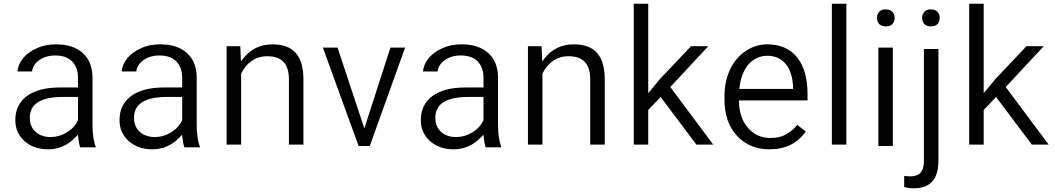

<svg xmlns="http://www.w3.org/2000/svg" viewBox="-20 -794 5684 1034"><path d="M496.7 -0.5C484.1 -31.2 478.1 -72.5 478.1 -123.4V-381.4C477.6 -408.6 472.5 -432.7 464 -453.9C455.4 -475.1 442.3 -493.2 425.2 -508.8C390.9 -539.5 343.6 -555.2 282.6 -555.2C263 -555.2 244.8 -553.7 227.2 -550.1C209.6 -546.6 192.4 -541.1 176.8 -533.5C145.1 -519.4 119.4 -500.3 100.8 -475.6C84.6 -453.9 75.6 -431.7 74.1 -409.1H152.6C153.7 -420.7 157.2 -431.2 163.7 -441.3C169.8 -451.4 178.3 -460.5 188.9 -468.5C212.6 -486.1 242.3 -495.2 277.1 -495.2C316.9 -495.2 347.6 -484.6 368.8 -463C389.4 -441.3 400 -412.1 400 -375.8V-331V-322.9H392.4H301.8C225.2 -322.9 165.7 -307.3 123.9 -276.1C83.1 -245.3 62.5 -202.5 62.5 -147.1C62.5 -101.8 78.6 -64.5 111.3 -34.8C144.6 -5 186.9 10.1 238.8 10.1C296.7 10.1 346.6 -12.1 388.4 -56.9L399.5 -68.5L401.5 -52.4C404 -28.7 407.6 -11.1 412.1 -0.5ZM172.3 -83.1C151.1 -101.8 140.6 -127.5 140.6 -160.2C140.6 -234.8 200 -272 319.4 -272H392.4H400V-264V-148.1V-146.6L399 -145.1C386.4 -118.4 366.8 -97.2 339 -80.6C311.8 -64 283.1 -55.9 252.4 -55.9C220.2 -55.9 193.5 -65 172.3 -83.1Z M1057.9 -0.5C1045.3 -31.2 1039.3 -72.5 1039.3 -123.4V-381.4C1038.8 -408.6 1033.8 -432.7 1025.2 -453.9C1016.6 -475.1 1003.5 -493.2 986.4 -508.8C952.1 -539.5 904.8 -555.2 843.8 -555.2C824.2 -555.2 806 -553.7 788.4 -550.1C770.8 -546.6 753.7 -541.1 738 -533.5C706.3 -519.4 680.6 -500.3 662 -475.6C645.8 -453.9 636.8 -431.7 635.3 -409.1H713.9C714.9 -420.7 718.4 -431.2 724.9 -441.3C731 -451.4 739.5 -460.5 750.1 -468.5C773.8 -486.1 803.5 -495.2 838.3 -495.2C878.1 -495.2 908.8 -484.6 930 -463C950.6 -441.3 961.2 -412.1 961.2 -375.8V-331V-322.9H953.7H863C786.4 -322.9 727 -307.3 685.1 -276.1C644.3 -245.3 623.7 -202.5 623.7 -147.1C623.7 -101.8 639.8 -64.5 672.5 -34.8C705.8 -5 748.1 10.1 800 10.1C857.9 10.1 907.8 -12.1 949.6 -56.9L960.7 -68.5L962.7 -52.4C965.2 -28.7 968.8 -11.1 973.3 -0.5ZM733.5 -83.1C712.3 -101.8 701.8 -127.5 701.8 -160.2C701.8 -234.8 761.2 -272 880.6 -272H953.7H961.2V-264V-148.1V-146.6L960.2 -145.1C947.6 -118.4 928 -97.2 900.3 -80.6C873 -64 844.3 -55.9 813.6 -55.9C781.4 -55.9 754.7 -65 733.5 -83.1Z M1200.5 -545.1V-15.1H1278.6V-396V-397.5L1279.6 -399.5C1292.7 -426.7 1311.3 -448.9 1335 -465.5C1359.2 -482.6 1387.4 -491.2 1419.1 -491.2C1458.4 -491.2 1487.7 -481.1 1506.8 -460.5C1525.9 -440.3 1535.5 -409.6 1536 -368.3V-15.1H1614.1V-367.8C1613.6 -431.2 1600 -478.6 1572.3 -509.3C1544.6 -540.1 1503.3 -555.2 1447.4 -555.2C1382.4 -555.2 1330 -530 1290.2 -479.6L1277.6 -463.5L1276.6 -483.6L1274.1 -545.1Z M1942.1 -102.3 1935 -123.9 1798 -537.5H1718.9L1911.3 -7.6H1971.3L2161.7 -537.5H2082.6L1949.1 -123.9Z M2680.6 -0.5C2668 -31.2 2662 -72.5 2662 -123.4V-381.4C2661.5 -408.6 2656.4 -432.7 2647.9 -453.9C2639.3 -475.1 2626.2 -493.2 2609.1 -508.8C2574.8 -539.5 2527.5 -555.2 2466.5 -555.2C2446.9 -555.2 2428.7 -553.7 2411.1 -550.1C2393.5 -546.6 2376.3 -541.1 2360.7 -533.5C2329 -519.4 2303.3 -500.3 2284.6 -475.6C2268.5 -453.9 2259.4 -431.7 2257.9 -409.1H2336.5C2337.5 -420.7 2341.1 -431.2 2347.6 -441.3C2353.7 -451.4 2362.2 -460.5 2372.8 -468.5C2396.5 -486.1 2426.2 -495.2 2461 -495.2C2500.8 -495.2 2531.5 -484.6 2552.6 -463C2573.3 -441.3 2583.9 -412.1 2583.9 -375.8V-331V-322.9H2576.3H2485.6C2409.1 -322.9 2349.6 -307.3 2307.8 -276.1C2267 -245.3 2246.3 -202.5 2246.3 -147.1C2246.3 -101.8 2262.5 -64.5 2295.2 -34.8C2328.5 -5 2370.8 10.1 2422.7 10.1C2480.6 10.1 2530.5 -12.1 2572.3 -56.9L2583.4 -68.5L2585.4 -52.4C2587.9 -28.7 2591.4 -11.1 2596 -0.5ZM2356.2 -83.1C2335 -101.8 2324.4 -127.5 2324.4 -160.2C2324.4 -234.8 2383.9 -272 2503.3 -272H2576.3H2583.9V-264V-148.1V-146.6L2582.9 -145.1C2570.3 -118.4 2550.6 -97.2 2522.9 -80.6C2495.7 -64 2467 -55.9 2436.3 -55.9C2404 -55.9 2377.3 -65 2356.2 -83.1Z M2823.2 -545.1V-15.1H2901.3V-396V-397.5L2902.3 -399.5C2915.4 -426.7 2934 -448.9 2957.7 -465.5C2981.9 -482.6 3010.1 -491.2 3041.8 -491.2C3081.1 -491.2 3110.3 -481.1 3129.5 -460.5C3148.6 -440.3 3158.2 -409.6 3158.7 -368.3V-15.1H3236.8V-367.8C3236.3 -431.2 3222.7 -478.6 3195 -509.3C3167.3 -540.1 3125.9 -555.2 3070 -555.2C3005 -555.2 2952.6 -530 2912.8 -479.6L2900.3 -463.5L2899.2 -483.6L2896.7 -545.1Z M3537.5 -271.5 3543.1 -264.5 3730.5 -15.1H3821.2L3593.5 -320.4L3589.4 -325.4L3594 -330L3794.5 -545.1H3701.3L3534 -368.3L3484.6 -308.3L3471 -292.7V-313.4V-773.8H3392.9V-15.1H3471V-199V-202L3473 -204L3531.5 -265Z M4319.4 -86.1 4273.6 -121.4C4256.9 -101.3 4238.3 -84.6 4216.6 -72C4192.4 -57.9 4163.2 -50.9 4129 -50.9C4080.1 -50.9 4040.3 -69 4008.6 -104.8C3977.3 -140.6 3961.2 -187.4 3959.7 -245.3V-253.4H3967.3H4329V-285.6C4329 -372.8 4309.8 -439.8 4272 -486.1C4234.3 -532 4180.9 -555.2 4112.3 -555.2C4070.5 -555.2 4031.7 -543.1 3996 -519.4C3960.2 -495.7 3932 -462.5 3911.8 -420.2C3901.8 -398.5 3894.2 -375.8 3889.2 -351.6C3884.1 -327.5 3881.6 -301.8 3881.6 -274.6V-256.9C3881.6 -175.8 3904.3 -110.8 3949.1 -62.5C3994 -14.1 4051.9 10.1 4123.9 10.1C4210.1 10.1 4275.1 -22.2 4319.4 -86.1ZM4210.6 -450.4C4222.7 -435.8 4232.2 -418.6 4238.8 -399C4245.3 -378.8 4249.4 -356.2 4250.9 -330.5V-330V-322.9V-314.9H4243.3H3970.3H3961.7L3962.7 -323.9C3969.3 -376.8 3985.4 -418.6 4012.1 -448.4C4021.2 -458.4 4030.7 -467 4041.3 -473.6C4051.9 -480.1 4063 -485.1 4075.1 -488.7C4086.6 -492.2 4099.2 -493.7 4112.3 -493.7C4153.7 -493.7 4186.4 -479.1 4210.6 -450.4Z M4538 -773.8H4459.9V-15.1H4538Z M4788.4 -537.5H4710.3V-7.6H4788.4ZM4705.8 -679.1C4707.8 -673.6 4710.8 -669 4714.9 -664.5C4718.4 -660.5 4723.4 -657.4 4729.5 -655.4C4735 -652.9 4742.1 -651.9 4750.1 -651.9C4765.7 -651.9 4777.8 -655.9 4785.9 -664.5C4794 -673 4798 -684.1 4798 -697.2C4798 -710.3 4794 -721.4 4785.9 -730.5C4777.8 -739 4765.7 -743.6 4750.1 -743.6C4742.1 -743.6 4735 -742.6 4729.5 -740.6C4723.4 -738 4718.4 -735 4714.9 -730.5C4712.8 -728 4711.3 -725.9 4709.8 -723.4C4708.3 -720.9 4706.8 -718.4 4705.8 -715.9C4704.8 -712.8 4704.3 -709.8 4703.8 -706.8C4703.3 -703.8 4702.8 -700.8 4702.8 -697.2C4702.8 -690.7 4703.8 -684.6 4705.8 -679.1Z M4955.7 -530V72.5C4955.7 102.3 4949.6 123.9 4937 136.5C4931 143.1 4923.4 147.6 4914.4 150.6C4905.3 154.2 4895.2 155.7 4884.1 155.7C4870.5 155.7 4858.9 154.7 4849.4 153.1V213.1C4865 217.6 4881.1 220.2 4898.7 220.2C4944.6 220.2 4978.3 208.1 5000.5 183.4C5022.7 158.7 5033.8 121.4 5033.8 70.5V-530ZM4949.1 -679.1C4951.1 -673.6 4954.2 -669 4957.7 -664.5C4961.2 -660.5 4966.2 -657.4 4972.3 -655.4C4977.8 -652.9 4984.9 -651.9 4992.9 -651.9C5008.6 -651.9 5020.7 -655.9 5028.7 -664.5C5036.8 -673 5040.8 -684.1 5040.8 -697.2C5040.8 -710.3 5036.8 -721.4 5028.7 -730.5C5020.7 -739 5008.6 -743.6 4992.9 -743.6C4977.3 -743.6 4965.7 -739 4958.2 -730.5C4955.7 -727 4953.1 -723.9 4951.6 -720.4C4949.6 -716.9 4948.1 -713.4 4947.6 -709.8C4946.6 -705.8 4946.1 -701.8 4946.1 -697.2C4946.1 -690.7 4947.1 -684.6 4949.1 -679.1Z M5344.1 -271.5 5349.6 -264.5 5537 -15.1H5627.7L5400 -320.4L5396 -325.4L5400.5 -330L5601 -545.1H5507.8L5340.6 -368.3L5291.2 -308.3L5277.6 -292.7V-313.4V-773.8H5199.5V-15.1H5277.6V-199V-202L5279.6 -204L5338 -265Z"/></svg>

Font: Vazir FD Light
Style: Regular
Weight: 300
Foundry: DejaVu fonts team - Redesigned by Saber Rastikerdar
Version: Version 21.10;October 20, 2019;FontCreator 12.0.0.2547 64-bi